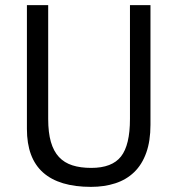

<svg xmlns="http://www.w3.org/2000/svg" viewBox="-20 -720 692 749"><path d="M487 -700H567V-233Q567 -170 550.5 -124Q534 -78 503.5 -48.5Q473 -19 430 -5Q387 9 335 9Q211 9 148 -47Q85 -103 85 -217V-700H168V-256Q168 -203 178.5 -166.5Q189 -130 210 -107.5Q231 -85 262.5 -75Q294 -65 336 -65Q417 -65 452 -109.5Q487 -154 487 -256Z"/></svg>

Font: PT Sans
Style: Regular
Weight: 400
Designer: A.Korolkova, O.Umpeleva, V.Yefimov
Foundry: ParaType Ltd
Version: Version 2.003